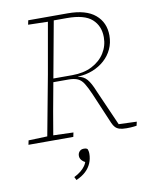

<svg xmlns="http://www.w3.org/2000/svg" viewBox="-98 -748 841 1058"><g transform="rotate(-10 323.0 -219.5)"><path d="M16 0 21 -24 134 -28H149L272 -24L267 0ZM121 0 189 -364Q203 -442 216.5 -520Q230 -598 244 -676H277L211 -316Q196 -237 182 -158Q168 -79 155 0ZM129 -652 134 -676H259L257 -649H249ZM564 4Q540 4 525.5 -0.5Q511 -5 502 -14.5Q493 -24 486 -40L412 -214Q395 -253 381 -275.5Q367 -298 347.5 -307Q328 -316 295 -316H197L200 -336H320Q385 -336 431.5 -360Q478 -384 503 -424Q528 -464 528 -512Q528 -575 486 -613Q444 -651 346 -651H262L264 -676H355Q457 -676 508.5 -632.5Q560 -589 560 -516Q560 -475 544 -440.5Q528 -406 499.5 -380.5Q471 -355 433.5 -340Q396 -325 352 -323L349 -322Q366 -319 378 -312.5Q390 -306 399.5 -295Q409 -284 418.5 -266.5Q428 -249 438 -224L530 -15L515 -26L626 -22L621 0Q614 1 605.5 2Q597 3 587 3.5Q577 4 564 4ZM338 107Q338 134 327.5 159Q317 184 296 203.5Q275 223 243 237L234 219Q256 208 271.5 195.5Q287 183 297 168.5Q307 154 312 134L313 151Q297 143 288 132.5Q279 122 279 108Q279 94 288 84Q297 74 312 74Q320 74 325 75.5Q330 77 333 80Q335 84 336.5 91Q338 98 338 107Z"/></g></svg>

Font: Source Serif 4 ExtraLight
Style: Italic
Weight: 250
Italic angle: -12°
Designer: Frank Grießhammer
Foundry: Adobe Systems Incorporated
Version: Version 4.004;hotconv 1.0.116;makeotfexe 2.5.65601